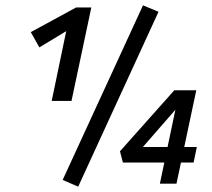

<svg xmlns="http://www.w3.org/2000/svg" viewBox="-20 -686 791 717"><path d="M173 -309 233 -597 289 -607 127 -509 95 -566 264 -658H321L247 -309ZM272 11 214 -14 514 -666 572 -642ZM428 -121 631 -349H713L639 0H577L646 -329H681L497 -118L464 -137H715L703 -79H439Z"/></svg>

Font: Ysabeau Office SemiBold
Style: Italic
Weight: 600
Italic angle: -12°
Designer: Christian Thalmann (Catharsis Fonts)
Version: Version 2.001;gftools[0.9.30]; featfreeze: tnum,lnum,ss02